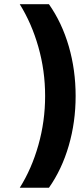

<svg xmlns="http://www.w3.org/2000/svg" viewBox="-20 -762 394 906"><path d="M73.2 124Q129.4 34.7 161.1 -77.4Q192.9 -189.5 192.9 -309.1Q192.9 -428.7 161.1 -540.3Q129.4 -651.9 73.2 -742.2H210.9Q272.5 -654.3 304.7 -543Q336.9 -431.6 336.9 -309.1Q336.9 -186 304.4 -74.5Q272 37.1 210.9 124Z"/></svg>

Font: Montserrat Semi Bold
Style: Regular
Weight: 600
Designer: Julieta Ulanovsky
Foundry: Julieta Ulanovsky
Version: Version 3.001;PS 003.001;hotconv 1.0.70;makeotf.lib2.5.58329